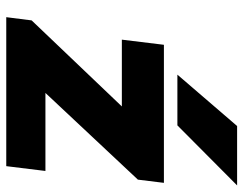

<svg xmlns="http://www.w3.org/2000/svg" viewBox="-100 -658 759 598"><g transform="rotate(90 279.0 -359.5)"><path d="M498 0 513 -122H270L540 -410L550 -491H120L104 -360H312L44 -79L34 0ZM373 -719 213 -533H371L558 -719Z"/></g></svg>

Font: Falling Sky
Style: ExBdObl
Weight: 400
Designer: Paul D. Hunt
Foundry: Adobe Systems Incorporated
Version: Version 1.02